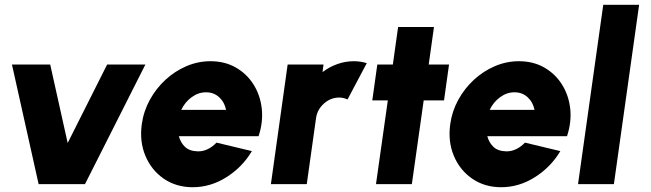

<svg xmlns="http://www.w3.org/2000/svg" viewBox="-20 -770 2722 803"><path d="M335.5 0H141.5L30 -500H190L263 -172L428 -500H588Z M786 13Q717 13 665.2 -22.5Q613.5 -58 588.2 -118Q563 -178 573 -250.5Q580.5 -305 606.8 -352.8Q633 -400.5 672.5 -436.8Q712 -473 760.2 -493.5Q808.5 -514 860 -514Q920 -514 966 -487.8Q1012 -461.5 1040.2 -416.8Q1068.5 -372 1074.8 -316Q1081 -260 1061.5 -200.5H728Q735 -174 753.5 -156Q772 -138 807 -137Q829 -136.5 849.2 -146.5Q869.5 -156.5 885.5 -173.5L1033.5 -138Q994 -71.5 927.5 -29.2Q861 13 786 13ZM738 -310.5H925.5Q919 -343 896.5 -363.5Q874 -384 841.5 -384Q809.5 -384 781.5 -363.5Q753.5 -343 738 -310.5Z M1113 0 1183 -500H1333L1329 -468.5Q1357 -490 1390.8 -502Q1424.5 -514 1460 -514Q1487 -514 1514 -506L1433.5 -354Q1416.5 -362 1398.5 -362Q1363.5 -362 1335.5 -337.5Q1307.5 -313 1302 -277.5L1263 0Z M1837 -350H1752L1702.5 0H1552.5L1602 -350H1537L1558 -500H1623L1645 -657H1795L1773 -500H1858Z M2076 13Q2007 13 1955.2 -22.5Q1903.5 -58 1878.2 -118Q1853 -178 1863 -250.5Q1870.5 -305 1896.8 -352.8Q1923 -400.5 1962.5 -436.8Q2002 -473 2050.2 -493.5Q2098.5 -514 2150 -514Q2210 -514 2256 -487.8Q2302 -461.5 2330.2 -416.8Q2358.5 -372 2364.8 -316Q2371 -260 2351.5 -200.5H2018Q2025 -174 2043.5 -156Q2062 -138 2097 -137Q2119 -136.5 2139.2 -146.5Q2159.5 -156.5 2175.5 -173.5L2323.5 -138Q2284 -71.5 2217.5 -29.2Q2151 13 2076 13ZM2028 -310.5H2215.5Q2209 -343 2186.5 -363.5Q2164 -384 2131.5 -384Q2099.5 -384 2071.5 -363.5Q2043.5 -343 2028 -310.5Z M2397.5 0 2503 -750H2653L2547.5 0Z"/></svg>

Font: Urbanist Black
Style: Italic
Weight: 900
Italic angle: -8°
Designer: Corey Hu
Foundry: Corey Hu
Version: Version 1.330; ttfautohint (v1.8.4.7-5d5b)